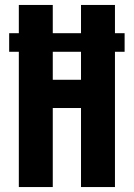

<svg xmlns="http://www.w3.org/2000/svg" viewBox="-20 -755 540 775"><path d="M56 0V-546H17V-621H56V-735H193V-621H307V-735H444V-621H483V-546H444V0H307V-319H193V0ZM307 -433V-546H193V-433Z"/></svg>

Font: Iosevka SS18 Heavy
Style: Regular
Weight: 900
Monospace: yes
Designer: Belleve Invis
Foundry: Belleve Invis
Version: Version 25.1.1; ttfautohint (v1.8.4)